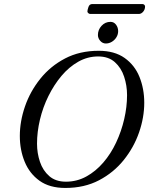

<svg xmlns="http://www.w3.org/2000/svg" viewBox="-20 -915 753 949"><path d="M303 14Q225 14 175.5 -21.5Q126 -57 102 -115.5Q78 -174 78 -243Q78 -315 103.5 -389Q129 -463 179 -525.5Q229 -588 301.5 -626Q374 -664 468 -664Q546 -664 596 -628.5Q646 -593 669.5 -534.5Q693 -476 693 -407Q693 -335 667.5 -261Q642 -187 592 -124.5Q542 -62 469.5 -24Q397 14 303 14ZM306 -17Q360 -17 406.5 -42.5Q453 -68 490.5 -111.5Q528 -155 554 -210.5Q580 -266 594 -326.5Q608 -387 608 -445Q608 -492 593.5 -536Q579 -580 547.5 -608Q516 -636 465 -636Q413 -636 367 -610Q321 -584 284 -540Q247 -496 219.5 -440.5Q192 -385 177.5 -324Q163 -263 163 -205Q163 -158 177.5 -115Q192 -72 223.5 -44.5Q255 -17 306 -17ZM503 -700Q487 -700 475.5 -713Q464 -726 464 -742Q464 -768 482 -787.5Q500 -807 526 -807Q543 -807 553.5 -793Q564 -779 564 -761Q564 -745 555.5 -731Q547 -717 533 -708.5Q519 -700 503 -700ZM426 -846Q421 -846 416.5 -850Q412 -854 412 -858Q412 -865 417 -880Q422 -895 436 -895H684Q689 -895 693 -891.5Q697 -888 697 -883Q697 -868 687.5 -857Q678 -846 666 -846Z"/></svg>

Font: EB Garamond
Style: Italic
Weight: 400
Italic angle: -17.2°
Designer: Georg Duffner and Octavio Pardo
Foundry: Georg Duffner
Version: Version 1.001